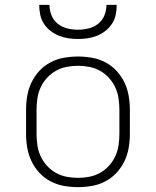

<svg xmlns="http://www.w3.org/2000/svg" viewBox="-20 -760 640 788"><path d="M300 8Q271 8 242.5 3Q214 -2 188 -15.5Q162 -29 142 -50.5Q122 -72 109.5 -98Q97 -124 92 -152.5Q87 -181 87 -210V-310Q87 -339 92 -367.5Q97 -396 109.5 -422Q122 -448 142 -469.5Q162 -491 188 -504.5Q214 -518 242.5 -523Q271 -528 300 -528Q329 -528 357.5 -523Q386 -518 412 -504.5Q438 -491 458 -469.5Q478 -448 490.5 -422Q503 -396 508 -367.5Q513 -339 513 -310V-210Q513 -181 508 -152.5Q503 -124 490.5 -98Q478 -72 458 -50.5Q438 -29 412 -15.5Q386 -2 357.5 3Q329 8 300 8ZM300 -30Q323 -30 346.5 -34.5Q370 -39 390.5 -50.5Q411 -62 427 -79.5Q443 -97 453 -118.5Q463 -140 466.5 -163.5Q470 -187 470 -210V-310Q470 -333 466.5 -356.5Q463 -380 453 -401.5Q443 -423 427 -440.5Q411 -458 390.5 -469.5Q370 -481 346.5 -485.5Q323 -490 300 -490Q277 -490 253.5 -485.5Q230 -481 209.5 -469.5Q189 -458 173 -440.5Q157 -423 147 -401.5Q137 -380 133.5 -356.5Q130 -333 130 -310V-210Q130 -187 133.5 -163.5Q137 -140 147 -118.5Q157 -97 173 -79.5Q189 -62 209.5 -50.5Q230 -39 253.5 -34.5Q277 -30 300 -30ZM300 -600Q280 -600 260 -603Q240 -606 221.5 -613.5Q203 -621 187 -633.5Q171 -646 160 -663Q149 -680 145 -700Q141 -720 141 -740H183Q183 -718 191.5 -697Q200 -676 217 -662.5Q234 -649 256 -643.5Q278 -638 300 -638Q322 -638 344 -643.5Q366 -649 383 -662.5Q400 -676 408.5 -697Q417 -718 417 -740H459Q459 -720 455 -700Q451 -680 440 -663Q429 -646 413 -633.5Q397 -621 378.5 -613.5Q360 -606 340 -603Q320 -600 300 -600Z"/></svg>

Font: Iosevka Aile Extralight
Style: Regular
Weight: 200
Designer: Belleve Invis
Foundry: Belleve Invis
Version: Version 31.1.0; ttfautohint (v1.8.4)